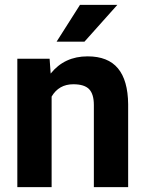

<svg xmlns="http://www.w3.org/2000/svg" viewBox="-20 -770 600 790"><path d="M184.1 -528.3 188.5 -467.3Q245.1 -538.1 340.3 -538.1Q424.3 -538.1 465.3 -488.8Q506.3 -439.5 507.3 -341.3V0H366.2V-337.9Q366.2 -382.8 346.7 -403.1Q327.1 -423.3 281.7 -423.3Q222.2 -423.3 192.4 -372.6V0H51.3V-528.3ZM309.1 -750H462.9L327.6 -598.6H212.9Z"/></svg>

Font: RobotoInd
Style: Bold
Weight: 700
Designer: Google
Version: Version 2.001150; 2014